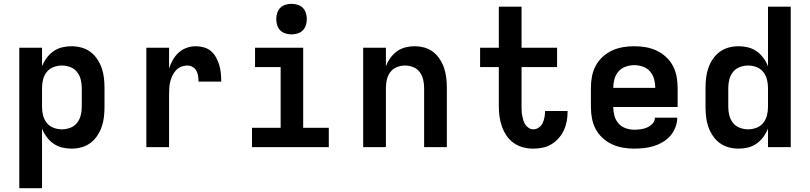

<svg xmlns="http://www.w3.org/2000/svg" viewBox="-20 -770 4240 1005"><path d="M81 215V-520H200V-423Q209 -446 224 -466.5Q239 -487 259.5 -501.5Q280 -516 304.5 -522Q329 -528 354 -528Q381 -528 406.5 -521Q432 -514 453 -498.5Q474 -483 489 -460.5Q504 -438 512.5 -413.5Q521 -389 524 -362.5Q527 -336 527 -310V-210Q527 -184 524 -157.5Q521 -131 512.5 -106.5Q504 -82 489 -59.5Q474 -37 453 -21.5Q432 -6 406.5 1Q381 8 354 8Q329 8 304.5 2Q280 -4 259.5 -18.5Q239 -33 224 -53.5Q209 -74 200 -97V215ZM304 -93Q326 -93 347.5 -101Q369 -109 383 -126.5Q397 -144 402.5 -166Q408 -188 408 -210V-310Q408 -332 402.5 -354Q397 -376 383 -393.5Q369 -411 347.5 -419Q326 -427 304 -427Q282 -427 260.5 -419Q239 -411 225 -393.5Q211 -376 205.5 -354Q200 -332 200 -310V-210Q200 -188 205.5 -166Q211 -144 225 -126.5Q239 -109 260.5 -101Q282 -93 304 -93Z M746 0V-520H865V-411Q872 -434 884.5 -456Q897 -478 915 -494.5Q933 -511 956.5 -519.5Q980 -528 1005 -528Q1026 -528 1047.5 -522Q1069 -516 1085 -502Q1101 -488 1111.5 -468.5Q1122 -449 1128 -428.5Q1134 -408 1136 -386.5Q1138 -365 1138 -343H1019Q1019 -358 1017 -372.5Q1015 -387 1008 -399.5Q1001 -412 988.5 -419.5Q976 -427 961 -427Q944 -427 928 -420.5Q912 -414 901 -402Q890 -390 882.5 -374.5Q875 -359 871 -342.5Q867 -326 866 -309Q865 -292 865 -276V0Z M1299 0V-101H1449V-419H1315V-520H1567V-101H1701V0ZM1506 -590Q1490 -590 1474 -595Q1458 -600 1447 -611Q1436 -622 1431 -638Q1426 -654 1426 -670Q1426 -686 1431 -702Q1436 -718 1447 -729Q1458 -740 1474 -745Q1490 -750 1506 -750Q1522 -750 1538 -745Q1554 -740 1565 -729Q1576 -718 1581 -702Q1586 -686 1586 -670Q1586 -654 1581 -638Q1576 -622 1565 -611Q1554 -600 1538 -595Q1522 -590 1506 -590Z M1881 0V-520H2000V-424Q2009 -447 2023.5 -467Q2038 -487 2058 -501.5Q2078 -516 2102 -522Q2126 -528 2150 -528Q2176 -528 2201.5 -521Q2227 -514 2247.5 -498Q2268 -482 2282.5 -459.5Q2297 -437 2305 -412.5Q2313 -388 2316 -362Q2319 -336 2319 -310V0H2200V-310Q2200 -332 2195 -353.5Q2190 -375 2177 -392.5Q2164 -410 2143 -418.5Q2122 -427 2100 -427Q2078 -427 2057 -418.5Q2036 -410 2023 -392.5Q2010 -375 2005 -353.5Q2000 -332 2000 -310V0Z M2771 8Q2744 8 2717.5 1Q2691 -6 2669 -21.5Q2647 -37 2631.5 -60Q2616 -83 2607 -108.5Q2598 -134 2594.5 -161Q2591 -188 2591 -215V-419H2493V-520H2591V-735H2710V-520H2896V-419H2710V-215Q2710 -202 2710.5 -189.5Q2711 -177 2713.5 -164.5Q2716 -152 2719.5 -140Q2723 -128 2730 -117.5Q2737 -107 2748 -100Q2759 -93 2771 -93Q2787 -93 2800.5 -102.5Q2814 -112 2820.5 -126Q2827 -140 2830 -156Q2833 -172 2833 -187V-189H2951V-185Q2951 -160 2946.5 -135.5Q2942 -111 2931.5 -88.5Q2921 -66 2904.5 -47Q2888 -28 2866.5 -15Q2845 -2 2820.5 3Q2796 8 2771 8Z M3300 8Q3270 8 3240.5 3Q3211 -2 3184 -14.5Q3157 -27 3134.5 -47.5Q3112 -68 3098 -94.5Q3084 -121 3078.5 -150.5Q3073 -180 3073 -210V-310Q3073 -340 3078.5 -369.5Q3084 -399 3098 -425.5Q3112 -452 3134.5 -472.5Q3157 -493 3184 -505.5Q3211 -518 3240.5 -523Q3270 -528 3300 -528Q3330 -528 3359.5 -523Q3389 -518 3416 -505.5Q3443 -493 3465.5 -472.5Q3488 -452 3502 -425.5Q3516 -399 3521.5 -369.5Q3527 -340 3527 -310V-210H3190Q3190 -187 3196 -164.5Q3202 -142 3217 -124.5Q3232 -107 3254.5 -99Q3277 -91 3300 -91Q3317 -91 3334.5 -93.5Q3352 -96 3368 -103Q3384 -110 3396 -123.5Q3408 -137 3408 -154H3525Q3525 -129 3515.5 -104Q3506 -79 3489 -59.5Q3472 -40 3449.5 -26.5Q3427 -13 3402.5 -5.5Q3378 2 3352 5Q3326 8 3300 8ZM3190 -310H3410Q3410 -333 3404 -355.5Q3398 -378 3383 -395.5Q3368 -413 3345.5 -421Q3323 -429 3300 -429Q3277 -429 3254.5 -421Q3232 -413 3217 -395.5Q3202 -378 3196 -355.5Q3190 -333 3190 -310Z M3846 8Q3819 8 3793.5 1Q3768 -6 3747 -21.5Q3726 -37 3711 -59.5Q3696 -82 3687.5 -106.5Q3679 -131 3676 -157.5Q3673 -184 3673 -210V-310Q3673 -336 3676 -362.5Q3679 -389 3687.5 -413.5Q3696 -438 3711 -460.5Q3726 -483 3747 -498.5Q3768 -514 3793.5 -521Q3819 -528 3846 -528Q3871 -528 3895.5 -522Q3920 -516 3940.5 -501.5Q3961 -487 3976 -466.5Q3991 -446 4000 -423V-735H4119V0H4000V-97Q3991 -74 3976 -53.5Q3961 -33 3940.5 -18.5Q3920 -4 3895.5 2Q3871 8 3846 8ZM3896 -93Q3918 -93 3939.5 -101Q3961 -109 3975 -126.5Q3989 -144 3994.5 -166Q4000 -188 4000 -210V-310Q4000 -332 3994.5 -354Q3989 -376 3975 -393.5Q3961 -411 3939.5 -419Q3918 -427 3896 -427Q3874 -427 3852.5 -419Q3831 -411 3817 -393.5Q3803 -376 3797.5 -354Q3792 -332 3792 -310V-210Q3792 -188 3797.5 -166Q3803 -144 3817 -126.5Q3831 -109 3852.5 -101Q3874 -93 3896 -93Z"/></svg>

Font: Iosevka Extended
Style: Bold
Weight: 700
Width: 7
Monospace: yes
Designer: Belleve Invis
Foundry: Belleve Invis
Version: Version 32.5.0; ttfautohint (v1.8.4)